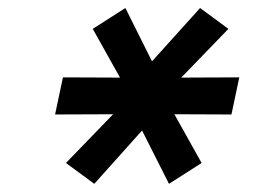

<svg xmlns="http://www.w3.org/2000/svg" viewBox="-20 -730 640 479"><path d="M215.2 -271.4 144.6 -323.4 262.2 -445 117.4 -444.4 137 -537 279.4 -536.4 211.4 -658 292.8 -710 359.2 -577 479.2 -710 549.8 -658 432.2 -536.4 577 -537 557.4 -444.4 415 -445 483 -323.4 401.6 -271.4 334.4 -404.4Z"/></svg>

Font: Geist Mono
Style: Italic
Weight: 400
Italic angle: -12°
Monospace: yes
Designer: Basement.studio, Andrés Briganti, Mateo Zaragoza
Foundry: Basement.studio, Vercel, Andrés Briganti, Guido Ferreyra, Mateo Zaragoza
Version: Version 1.500